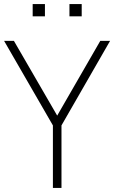

<svg xmlns="http://www.w3.org/2000/svg" viewBox="-20 -920 559 940"><path d="M320 -840V-900H380V-840ZM140 -840V-900H200V-840ZM239 0V-306L0 -720H48L260 -354L471 -720H519L281 -306V0Z"/></svg>

Font: Vela Sans ExtLt
Style: Regular
Weight: 200
Designer: Principal design: Mikhail Sharanda - project Manrope.
Design modification: Ravid Balaliev
Foundry: Mikhail Sharanda
Version: Version 1.001